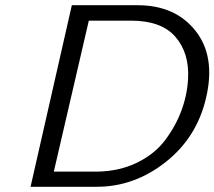

<svg xmlns="http://www.w3.org/2000/svg" viewBox="-20 -715 821 735"><path d="M97 0 255 -695H507Q651 -695 728.5 -597Q806 -499 769 -341Q734 -189 614 -94.5Q494 0 351 0ZM186 -58H308H350Q436 -59 504 -92Q572 -125 612.5 -179Q653 -233 675 -293Q697 -353 700 -415Q705 -512 651.5 -574Q598 -636 481 -636H320Z"/></svg>

Font: Coval
Style: ExtraLight Italic
Weight: 200
Foundry: Context Ltd
Version: Version 001.000